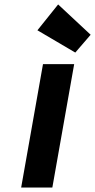

<svg xmlns="http://www.w3.org/2000/svg" viewBox="-20 -842 427 862"><path d="M148 -706 241 -822 387 -686 318 -606ZM313 -554 215 0H75L173 -554Z"/></svg>

Font: Fz Poppins SemBd
Style: Italic
Weight: 600
Italic angle: -10°
Designer: Ninad Kale (Devanagari), Jonny Pinhorn (Latin)
Foundry: Indian Type Foundry
Version: Vit hóa bi Vntype.Com & FontZin.Com